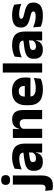

<svg xmlns="http://www.w3.org/2000/svg" viewBox="1091 -1863 908 3220"><g transform="rotate(-90 1545.0 -253.0)"><path d="M59.6 -82.2V-491.4H212.7V-82.2ZM136.1 -538Q93.6 -538 73.9 -557.6Q54.3 -577.3 54.3 -610.9V-614.3Q54.3 -648 73.9 -667.6Q93.6 -687.2 136.1 -687.2Q178.4 -687.2 198.2 -667.6Q218 -648 218 -614.3V-610.9Q218 -576.8 198.2 -557.4Q178.4 -538 136.1 -538ZM41.3 180.4Q19.1 180.4 -0.3 177.8Q-19.7 175.1 -33.9 170.8L-45.1 49.5Q-34.8 52.9 -24.1 54.9Q-13.3 56.9 -2 56.9Q35.1 56.9 47.4 37.3Q59.6 17.8 59.6 -16.3V-111.3H212.7V-6.1Q212.7 50.3 196.3 92.1Q180 133.9 142.6 157.2Q105.2 180.4 41.3 180.4Z M595.9 0 600.6 -123 597.1 -130.7V-284L596.2 -303.9Q596.2 -345.1 572 -364.5Q547.8 -383.8 491.3 -383.8Q441.8 -383.8 397.3 -371.4Q352.8 -359 313.5 -342.8L326.3 -461.4Q349.8 -472.5 379.2 -482.3Q408.7 -492.1 444.1 -498Q479.4 -504 519.9 -504Q584.5 -504 628.1 -489Q671.6 -474 697.5 -446.4Q723.5 -418.8 734.9 -380.6Q746.4 -342.5 746.4 -296.4V0ZM439.5 11.7Q365.9 11.7 328 -25.4Q290 -62.6 290 -131V-144.3Q290 -217.1 334.6 -251.7Q379.3 -286.3 476.8 -299L608.8 -316.5L617.8 -224.6L500.8 -207.7Q465.3 -202.8 451 -190.8Q436.6 -178.8 436.6 -155.4V-151.8Q436.6 -129.5 451.1 -116.4Q465.6 -103.2 497.6 -103.2Q525.5 -103.2 545.6 -111.5Q565.8 -119.8 578.9 -133.8Q592.1 -147.7 598.6 -164.4L620.1 -102.7H594.8Q587.1 -70.3 570.2 -44.5Q553.3 -18.6 521.9 -3.5Q490.6 11.7 439.5 11.7Z M1157.3 0V-288.8Q1157.3 -315.9 1150.4 -335.6Q1143.4 -355.4 1126.9 -366Q1110.4 -376.7 1082 -376.7Q1058.4 -376.7 1040.4 -368.2Q1022.4 -359.8 1010.3 -345.6Q998.2 -331.4 991.9 -313.5L968.3 -385H994.5Q1002.3 -418.5 1020.6 -445.1Q1038.9 -471.7 1070.8 -487.4Q1102.8 -503.1 1151.9 -503.1Q1206.9 -503.1 1241.9 -481.9Q1276.9 -460.7 1293.6 -418.7Q1310.4 -376.6 1310.4 -313.3V0ZM841.4 0V-491.4H993.7L988.6 -368.6L994.4 -354.2V0Z M1652 12.5Q1517.9 12.5 1454.1 -47.2Q1390.2 -107 1390.2 -221.4V-272.5Q1390.2 -385.7 1450.1 -445.8Q1509.9 -505.8 1624.7 -505.8Q1701.5 -505.8 1752.6 -479.7Q1803.8 -453.6 1829.6 -405.1Q1855.3 -356.5 1855.3 -288.5V-272.1Q1855.3 -253 1853.7 -233.3Q1852 -213.5 1848.8 -196.4H1711.1Q1712.8 -225.6 1713.4 -251.4Q1714 -277.2 1714 -297.9Q1714 -328.3 1704.5 -349.2Q1694.9 -370 1675.2 -380.9Q1655.5 -391.8 1624.7 -391.8Q1578.7 -391.8 1557.4 -367.1Q1536 -342.4 1536 -296.9V-252L1536.9 -235.3V-200.5Q1536.9 -181.3 1543.2 -164.4Q1549.5 -147.5 1565.3 -134.7Q1581.2 -121.9 1608.9 -114.8Q1636.7 -107.6 1679.6 -107.6Q1724.9 -107.6 1767 -116.3Q1809.1 -125 1847.7 -140.1L1835.2 -25.2Q1801.2 -7.5 1754.6 2.5Q1708.1 12.5 1652 12.5ZM1471.2 -196.4V-291.2H1818V-196.4Z M1938.5 0V-660.3H2091.5V0Z M2475.4 0 2480.1 -123 2476.6 -130.7V-284L2475.7 -303.9Q2475.7 -345.1 2451.5 -364.5Q2427.3 -383.8 2370.8 -383.8Q2321.3 -383.8 2276.8 -371.4Q2232.3 -359 2193 -342.8L2205.8 -461.4Q2229.3 -472.5 2258.7 -482.3Q2288.2 -492.1 2323.6 -498Q2358.9 -504 2399.4 -504Q2464 -504 2507.6 -489Q2551.1 -474 2577 -446.4Q2603 -418.8 2614.4 -380.6Q2625.9 -342.5 2625.9 -296.4V0ZM2319 11.7Q2245.4 11.7 2207.5 -25.4Q2169.5 -62.6 2169.5 -131V-144.3Q2169.5 -217.1 2214.1 -251.7Q2258.8 -286.3 2356.3 -299L2488.3 -316.5L2497.3 -224.6L2380.3 -207.7Q2344.8 -202.8 2330.5 -190.8Q2316.1 -178.8 2316.1 -155.4V-151.8Q2316.1 -129.5 2330.6 -116.4Q2345.1 -103.2 2377.1 -103.2Q2405 -103.2 2425.1 -111.5Q2445.3 -119.8 2458.4 -133.8Q2471.6 -147.7 2478.1 -164.4L2499.6 -102.7H2474.3Q2466.6 -70.3 2449.7 -44.5Q2432.8 -18.6 2401.4 -3.5Q2370.1 11.7 2319 11.7Z M2894.4 12.2Q2835.8 12.2 2788.8 1.9Q2741.9 -8.5 2708.4 -21.9L2695.6 -150.4Q2734 -134.4 2780.7 -121.7Q2827.5 -109 2882 -109Q2925.7 -109 2943.8 -118.3Q2961.9 -127.6 2961.9 -147.1V-149Q2961.9 -162.7 2952.8 -171.3Q2943.7 -179.8 2920.7 -187Q2897.8 -194.2 2856.8 -203.5Q2795.3 -217.8 2759.5 -237.7Q2723.6 -257.6 2708.2 -286.2Q2692.8 -314.8 2692.8 -354.5V-358.6Q2692.8 -431.6 2744.9 -467.9Q2797 -504.1 2898 -504.1Q2955 -504.1 3000.6 -493.6Q3046.2 -483 3077 -468.4L3089.8 -349.2Q3054.2 -364.8 3009.9 -375.3Q2965.6 -385.8 2917.1 -385.8Q2887.5 -385.8 2870.7 -381.9Q2853.9 -377.9 2847.2 -370.3Q2840.5 -362.8 2840.5 -352.1V-350.3Q2840.5 -338.4 2848.4 -329.9Q2856.3 -321.4 2877.7 -313.9Q2899.1 -306.5 2939.2 -297.2Q3000.8 -283.5 3038.9 -266.3Q3076.9 -249.2 3094.5 -221.9Q3112 -194.7 3112 -149.3V-144.9Q3112 -65.4 3058.5 -26.6Q3005 12.2 2894.4 12.2Z"/></g></svg>

Font: Anek Latin Medium
Style: Regular
Weight: 500
Designer: Yesha Goshar
Foundry: Ek Type
Version: Version 1.003